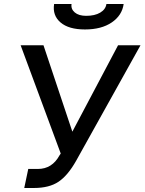

<svg xmlns="http://www.w3.org/2000/svg" viewBox="-20 -936 721 958"><path d="M101 2 121 -93H169Q240 -93 277 -161L283 -170L83 -710H197L341 -279L569 -710H681L360 -134Q319 -61 272.5 -29.5Q226 2 149 2ZM404 -789Q323 -789 282 -824Q241 -859 250 -916H337Q333 -891 353 -874Q373 -857 410 -857Q453 -857 480 -873Q507 -889 511 -916H597Q589 -859 537.5 -824Q486 -789 404 -789Z"/></svg>

Font: Raleway SemiBold
Style: Italic
Weight: 600
Italic angle: -12°
Designer: Matt McInerney, Pablo Impallari, Rodrigo Fuenzalida
Foundry: Matt McInerney, Pablo Impallari, Rodrigo Fuenzalida
Version: Version 4.026